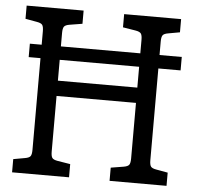

<svg xmlns="http://www.w3.org/2000/svg" viewBox="-52 -773 858 826"><g transform="rotate(5 377.5 -360.0)"><path d="M618 -500V-104Q618 -84 623.5 -76.5Q629 -69 647 -66L697 -57V0H451V-57L506 -66Q524 -69 529.5 -76.5Q535 -84 535 -104V-344H192V-104Q192 -84 197.5 -76.5Q203 -69 221 -66L276 -57V0H30V-57L80 -66Q98 -69 103.5 -76.5Q109 -84 109 -104V-500H58V-558H109V-616Q109 -636 103.5 -643.5Q98 -651 80 -654L30 -663V-720H276V-663L221 -654Q203 -651 197.5 -643.5Q192 -636 192 -616V-558H535V-616Q535 -636 529.5 -643.5Q524 -651 506 -654L451 -663V-720H697V-663L647 -654Q629 -651 623.5 -643.5Q618 -636 618 -616V-558H714V-500ZM535 -500H192V-410H535Z"/></g></svg>

Font: Enriqueta
Style: Regular
Weight: 400
Designer: Viviana Monsalve, Gustavo Ibarra
Foundry: 72Puntos
Version: Version 2.000